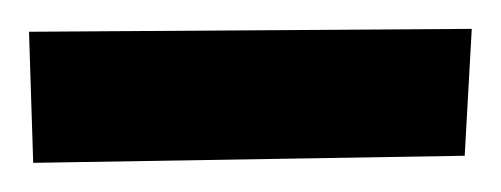

<svg xmlns="http://www.w3.org/2000/svg" viewBox="-25 20 347 133"><path d="M301.8 40 296.9 127.9 -2 132.8 -4.9 42Z"/></svg>

Font: Maiden Orange
Style: Regular
Weight: 400
Designer: Astigmatic (AOETI)
Foundry: Astigmatic (AOETI)
Version: Version 1.000